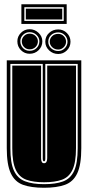

<svg xmlns="http://www.w3.org/2000/svg" viewBox="-20 -876 416 907"><path d="M188 11Q127 11 88.5 -3Q50 -17 31 -57.5Q12 -98 12 -176V-591H364V-176Q364 -98 345 -57.5Q326 -17 287 -3Q248 11 188 11ZM188 -6Q243 -6 278 -19Q313 -32 330 -68.5Q347 -105 347 -176V-574H194V-127Q194 -114 188 -114Q182 -114 182 -127V-574H29V-176Q29 -106 46 -69.5Q63 -33 98.5 -19.5Q134 -6 188 -6ZM188 -15Q138 -15 104.5 -27Q71 -39 54.5 -74Q38 -109 38 -176V-566H174V-129Q174 -105 188 -105Q203 -105 203 -129V-566H339V-176Q339 -109 322.5 -74Q306 -39 272.5 -27Q239 -15 188 -15ZM120 -622Q96 -622 79 -639Q62 -656 62 -681Q62 -704 79 -721Q96 -738 120 -738Q144 -738 162 -721Q180 -704 180 -681Q180 -656 162.5 -639Q145 -622 120 -622ZM255 -621Q230 -621 212 -638Q194 -655 194 -679Q194 -704 212 -720.5Q230 -737 255 -737Q279 -737 296 -720Q313 -703 313 -679Q313 -655 296 -638Q279 -621 255 -621ZM120 -636Q140 -636 153 -649Q166 -662 166 -681Q166 -698 152.5 -711Q139 -724 120 -724Q102 -724 89 -711.5Q76 -699 76 -681Q76 -662 88.5 -649Q101 -636 120 -636ZM255 -635Q273 -635 286 -648Q299 -661 299 -679Q299 -697 286 -710Q273 -723 255 -723Q235 -723 221.5 -710.5Q208 -698 208 -679Q208 -660 222 -647.5Q236 -635 255 -635ZM120 -643Q104 -643 93.5 -654Q83 -665 83 -681Q83 -695 93.5 -706Q104 -717 120 -717Q137 -717 148 -706Q159 -695 159 -681Q159 -665 148 -654Q137 -643 120 -643ZM255 -642Q238 -642 226.5 -653Q215 -664 215 -679Q215 -694 226 -705Q237 -716 255 -716Q271 -716 281.5 -705Q292 -694 292 -679Q292 -664 281 -653Q270 -642 255 -642ZM81 -763V-856H295V-763ZM95 -777H281V-842H95ZM102 -784V-835H274V-784Z"/></svg>

Font: Alumni Sans Collegiate One
Style: Regular
Weight: 400
Designer: Robert E. Leuschke
Foundry: Robert E. Leuschke
Version: Version 1.100